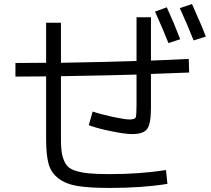

<svg xmlns="http://www.w3.org/2000/svg" viewBox="-20 -875 1040 945"><path d="M207 -763H280V-566Q468 -569 652 -575V-790H723V-577Q791 -579 909 -585L911 -518Q849 -515 723 -511V-345Q723 -266 704.5 -240.5Q686 -215 630 -215Q596 -215 525.5 -229.5Q455 -244 417 -259L436 -326Q474 -313 534 -300Q594 -287 617 -287Q643 -287 647.5 -296Q652 -305 652 -358V-508Q530 -504 280 -500V-190Q280 -144 285.5 -116Q291 -88 304.5 -67Q318 -46 347 -36Q376 -26 415.5 -22Q455 -18 520 -18Q668 -18 797 -38L804 30Q681 50 520 50Q420 50 362 40.5Q304 31 267.5 3Q231 -25 219 -69Q207 -113 207 -190V-499Q181 -499 131 -498.5Q81 -498 56 -498V-565Q81 -565 131 -565.5Q181 -566 207 -566ZM743 -818 801 -839Q835 -765 867 -682L809 -663Q789 -715 743 -818ZM865 -835 925 -855Q972 -751 993 -695L933 -676Q903 -752 865 -835Z"/></svg>

Font: M PLUS 1p
Style: Regular
Weight: 400
Version: Version 1.062